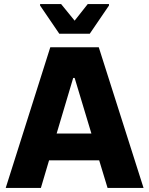

<svg xmlns="http://www.w3.org/2000/svg" viewBox="-20 -919 730 939"><path d="M8 0 226 -688H463L682 0H506L465 -135H220L180 0ZM257 -266H427L345 -538H338ZM270 -754 176 -892V-899H279L345 -818L409 -899H513V-892L419 -754Z"/></svg>

Font: Saira
Style: Bold
Weight: 700
Designer: Hector Gatti with collaboration of the Omnibus-Type team
Foundry: Omnibus-Type
Version: Version 1.100; ttfautohint (v1.8.3)